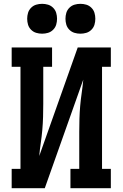

<svg xmlns="http://www.w3.org/2000/svg" viewBox="-20 -983 640 1003"><path d="M41 0V-101H87V-634H41V-735H252V-634H206V-441Q206 -407 205 -372.5Q204 -338 201 -304Q198 -270 193 -236Q188 -202 185 -168L386 -735H559V-634H513V-101H559V0H348V-101H394V-294Q394 -328 395 -362.5Q396 -397 399 -431Q402 -465 407 -499Q412 -533 415 -567L214 0ZM400 -807Q384 -807 369 -811.5Q354 -816 342.5 -827.5Q331 -839 326.5 -854Q322 -869 322 -885Q322 -901 326.5 -916Q331 -931 342.5 -942.5Q354 -954 369 -958.5Q384 -963 400 -963Q416 -963 431 -958.5Q446 -954 457.5 -942.5Q469 -931 473.5 -916Q478 -901 478 -885Q478 -869 473.5 -854Q469 -839 457.5 -827.5Q446 -816 431 -811.5Q416 -807 400 -807ZM200 -807Q184 -807 169 -811.5Q154 -816 142.5 -827.5Q131 -839 126.5 -854Q122 -869 122 -885Q122 -901 126.5 -916Q131 -931 142.5 -942.5Q154 -954 169 -958.5Q184 -963 200 -963Q216 -963 231 -958.5Q246 -954 257.5 -942.5Q269 -931 273.5 -916Q278 -901 278 -885Q278 -869 273.5 -854Q269 -839 257.5 -827.5Q246 -816 231 -811.5Q216 -807 200 -807Z"/></svg>

Font: Iosevka Slab Extended
Style: Bold
Weight: 700
Width: 7
Monospace: yes
Designer: Belleve Invis
Foundry: Belleve Invis
Version: Version 11.1.0; ttfautohint (v1.8.3)